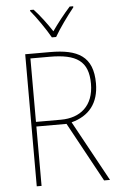

<svg xmlns="http://www.w3.org/2000/svg" viewBox="-62 -991 638 1034"><g transform="rotate(-5 257.0 -474.5)"><path d="M245 -792H268C293 -836 340 -901 374 -943V-949H355C319 -909 284 -864 256 -824C230 -864 193 -914 160 -949H141V-943C172 -906 220 -837 245 -792ZM228 -714H94V0H120V-321H283L458 0H490L311 -327C406 -352 460 -417 460 -525C460 -671 378 -714 228 -714ZM224 -689C368 -689 433 -648 433 -525C433 -406 360 -346 255 -346H120V-689Z"/></g></svg>

Font: Noto Sans Lao SemiCondensed Thin
Style: Regular
Weight: 100
Width: 4
Designer: Monotype Design Team
Foundry: Monotype Imaging Inc.
Version: Version 2.003